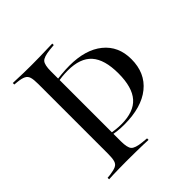

<svg xmlns="http://www.w3.org/2000/svg" viewBox="-159 -688 805 805"><g transform="rotate(-45 244.0 -285.5)"><path d="M137.1 -568.5H146H150Q174.2 -568.5 196.8 -569Q219.4 -569.4 238.3 -570.2Q257.3 -571 269.4 -571V-562.1L243.5 -559.7Q204.8 -555.6 194 -543.1Q183.1 -530.6 183.1 -492.7V-369.4H108.1V-492.7Q108.1 -519.4 104 -532.7Q100 -546 87.9 -552Q75.8 -558.1 52.4 -560.5L35.5 -562.1V-571Q46 -571 61.3 -570.2Q76.6 -569.4 96 -569Q115.3 -568.5 137.1 -568.5ZM242.7 -116.9Q221.8 -116.9 204 -119Q186.3 -121 168.5 -125V-133.9Q184.7 -130.6 201.6 -128.6Q218.5 -126.6 235.5 -126.6Q308.9 -126.6 343.1 -165.3Q377.4 -204 377.4 -286.3Q377.4 -368.5 343.1 -406.9Q308.9 -445.2 235.5 -445.2Q218.5 -445.2 201.6 -443.5Q184.7 -441.9 168.5 -437.9V-446.8Q179 -450 206 -452.4Q233.1 -454.8 254.8 -454.8Q350 -454.8 404 -410.9Q458.1 -366.9 458.1 -290.3Q458.1 -208.1 401.6 -162.5Q345.2 -116.9 242.7 -116.9ZM108.1 -201.6V-369.4H183.1V-201.6ZM137.1 -2.4Q115.3 -2.4 96 -2Q76.6 -1.6 61.3 -1.2Q46 -0.8 35.5 0V-8.9L52.4 -10.5Q75.8 -13.7 87.9 -19.4Q100 -25 104 -38.7Q108.1 -52.4 108.1 -78.2V-201.6H183.1V-78.2Q183.1 -40.3 194 -27.8Q204.8 -15.3 243.5 -11.3L269.4 -8.9V0Q257.3 -0.8 238.3 -1.2Q219.4 -1.6 196.8 -2Q174.2 -2.4 150 -2.4H146Z"/></g></svg>

Font: Playfair 144pt SemiCondensed Light
Style: Regular
Weight: 300
Width: 4
Designer: Claus Eggers Sørensen
Foundry: Claus Eggers Sørensen
Version: Version 2.203